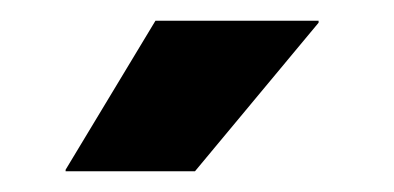

<svg xmlns="http://www.w3.org/2000/svg" viewBox="-20 -707 384 187"><path d="M131.4 -686.8H290.3V-684.9L169.9 -540.2H43.9V-541.7Z"/></svg>

Font: Anek Gujarati Medium
Style: Regular
Weight: 500
Designer: Mrunmayee Ghaisas (Gujarati), Yesha Goshar (Latin)
Foundry: Ek Type
Version: Version 1.003